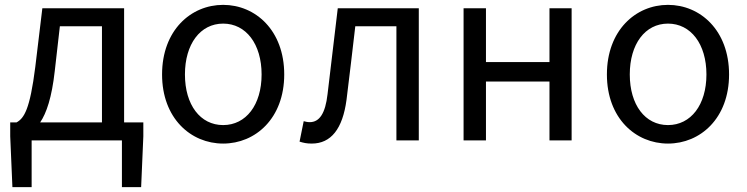

<svg xmlns="http://www.w3.org/2000/svg" viewBox="-20 -577 3068 789"><path d="M110 0H481V192H560L569 -17V-74H490V-543H154L125 -302C103 -127 79 -91 48 -74H22V-17L31 192H110ZM145 -74C171 -112 193 -177 205 -285L226 -469H399V-74Z M897 13C1030 13 1148 -91 1148 -271C1148 -452 1030 -557 897 -557C764 -557 646 -452 646 -271C646 -91 764 13 897 13ZM897 -63C803 -63 740 -146 740 -271C740 -396 803 -480 897 -480C991 -480 1055 -396 1055 -271C1055 -146 991 -63 897 -63Z M1261 13C1340 13 1388 -47 1404 -167C1417 -268 1428 -369 1440 -469H1609V0H1701V-543H1368C1354 -426 1340 -308 1326 -190C1317 -110 1292 -75 1253 -75C1243 -75 1236 -77 1228 -79L1211 5C1227 10 1240 13 1261 13Z M1885 0H1977V-242H2238V0H2329V-543H2238V-322H1977V-543H1885Z M2725 13C2858 13 2976 -91 2976 -271C2976 -452 2858 -557 2725 -557C2592 -557 2474 -452 2474 -271C2474 -91 2592 13 2725 13ZM2725 -63C2631 -63 2568 -146 2568 -271C2568 -396 2631 -480 2725 -480C2819 -480 2883 -396 2883 -271C2883 -146 2819 -63 2725 -63Z"/></svg>

Font: Noto Sans CJK SC
Style: Regular
Weight: 400
Designer: Ryoko NISHIZUKA 西塚涼子 (kana, bopomofo & ideographs); Paul D. Hunt (Latin, Greek & Cyrillic); Sandoll Communications 산돌커뮤니
Foundry: Adobe
Version: Version 2.004;hotconv 1.0.118;makeotfexe 2.5.65603